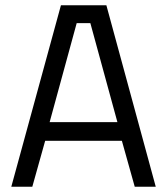

<svg xmlns="http://www.w3.org/2000/svg" viewBox="-20 -711 636 731"><path d="M23 0 212 -691H385L573 0H493L444 -175H152L103 0ZM169 -246H427L324 -623H272Z"/></svg>

Font: Cairo Play
Style: Regular
Weight: 400
Designer: Mohamed Gaber, Accademia di Belle Arti di Urbino
Foundry: Kief Type Foundry, Accademia di Belle Arti di Urbino
Version: Version 3.119